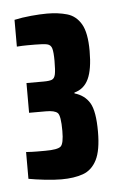

<svg xmlns="http://www.w3.org/2000/svg" viewBox="-38 -836 280 450"><g transform="rotate(-5 101.5 -611.0)"><path d="M89 -416Q72 -416 50 -418.5Q28 -421 12 -424V-487Q26 -486 38 -486Q50 -486 57 -486Q86 -486 93.5 -492.5Q101 -499 101 -529Q101 -565 94 -571.5Q87 -578 67 -578H27V-648H67Q81 -648 87 -650.5Q93 -653 95 -662.5Q97 -672 97 -694Q97 -714 94.5 -723Q92 -732 83.5 -734Q75 -736 55 -736Q48 -736 36.5 -736Q25 -736 12 -735V-798Q30 -802 51.5 -804Q73 -806 89 -806Q115 -806 136 -800Q157 -794 169 -773.5Q181 -753 181 -710Q181 -667 170.5 -644.5Q160 -622 137 -616V-614Q161 -607 172.5 -587.5Q184 -568 184 -520Q184 -476 172.5 -453.5Q161 -431 140 -423.5Q119 -416 89 -416Z"/></g></svg>

Font: Saira UltraCondensed Black
Style: Regular
Weight: 900
Width: 1
Designer: Hector Gatti with collaboration of the Omnibus-Type team
Foundry: Omnibus-Type
Version: Version 1.101